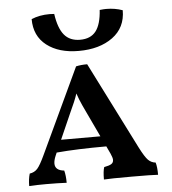

<svg xmlns="http://www.w3.org/2000/svg" viewBox="-53 -786 750 837"><g transform="rotate(-5 322.5 -368.0)"><path d="M605 2Q580 0 490 0Q392 0 368 2Q368 -35 374 -52Q396 -56 405.5 -62Q415 -68 415 -80Q415 -89 407 -107L391 -141Q262 -141 173 -133L167 -119Q159 -100 159 -86Q159 -56 199 -52Q205 -30 205 2Q167 0 116 0Q73 0 41 2Q41 -28 48 -52Q69 -55 82 -69.5Q95 -84 115 -127L290 -500Q311 -505 339 -505L531 -124Q553 -81 566.5 -67.5Q580 -54 599 -52Q605 -33 605 2ZM369 -187 318 -295Q315 -301 302.5 -328Q290 -355 281 -382Q271 -351 246 -298L197 -187ZM115 -722Q150 -737 195 -737Q208 -737 215 -736Q224 -673 248.5 -643.5Q273 -614 318 -614Q364 -614 387 -643.5Q410 -673 414 -736Q432 -738 442 -738Q481 -738 514 -726Q514 -650 456.5 -608Q399 -566 308 -566Q221 -566 168 -607Q115 -648 115 -722Z"/></g></svg>

Font: Vollkorn SC SemiBold
Style: Regular
Weight: 600
Designer: Friedrich Althausen
Foundry: Friedrich Althausen
Version: Version 4.015